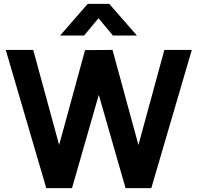

<svg xmlns="http://www.w3.org/2000/svg" viewBox="-20 -980 1029 1000"><path d="M293 -795 437 -960H549L693 -795H568L493 -885L418 -795ZM221 0 10 -720H153L288 -225L423 -719L566 -720L701 -225L836 -720H979L768 0H634L494.5 -486L355 0Z"/></svg>

Font: Manrope ExtraLight ExtraBold
Style: Regular
Weight: 800
Version: Version 4.504